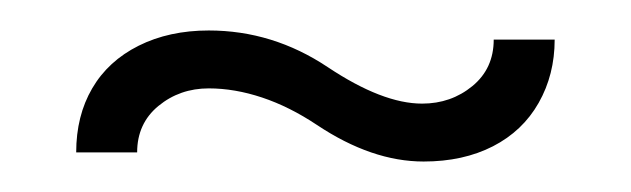

<svg xmlns="http://www.w3.org/2000/svg" viewBox="-20 -315 414 126"><path d="M30 -215H70Q70 -234 84 -245.5Q98 -257 117 -257Q134 -257 152 -251Q170 -245 188 -233Q206 -221 223.5 -215Q241 -209 258 -209Q284 -209 303.5 -219Q323 -229 333.5 -247.5Q344 -266 344 -289H304Q304 -270 290 -258.5Q276 -247 257 -247Q244 -247 228.5 -253Q213 -259 195 -271Q177 -283 157.5 -289Q138 -295 117 -295Q91 -295 71 -285Q51 -275 40.5 -257Q30 -239 30 -215Z"/></svg>

Font: Catamaran Thin
Style: Regular
Weight: 100
Designer: Pria Ravichandran
Version: Version 2.000